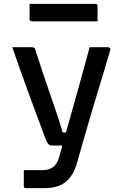

<svg xmlns="http://www.w3.org/2000/svg" viewBox="-20 -780 640 1000"><path d="M542 -534Q547 -534 552 -530Q557 -526 554 -518Q532 -442 510 -370.5Q488 -299 467 -228.5Q446 -158 425.5 -87Q405 -16 384 58Q371 108 348.5 139.5Q326 171 292.5 185.5Q259 200 211 200Q200 200 184 200Q168 200 153.5 200Q139 200 128.5 200Q118 200 115 200Q110 200 107 197.5Q104 195 104 189V106H120Q141 106 161 106Q181 106 202 106Q236 106 257 90Q278 74 288 39Q295 14 307.5 -31.5Q320 -77 337 -137.5Q354 -198 373 -266Q392 -334 411 -403Q430 -472 447 -534Q458 -534 469.5 -534Q481 -534 493 -534Q505 -534 517.5 -534Q530 -534 542 -534ZM145 -534Q154 -534 158 -531.5Q162 -529 164 -521Q184 -459 201.5 -405.5Q219 -352 235 -307Q251 -262 264 -223Q277 -184 288 -151Q299 -118 306 -90H354L335 -22H254Q245 -22 239 -24.5Q233 -27 228 -35Q223 -43 216 -60Q210 -77 196 -114Q182 -151 163.5 -201Q145 -251 124 -308.5Q103 -366 82.5 -424Q62 -482 44 -534Q56 -534 68.5 -534Q81 -534 93.5 -534Q106 -534 118.5 -534Q131 -534 145 -534ZM134 -760H477Q482 -760 485 -757Q488 -754 488 -749Q488 -735 488 -722Q488 -709 488 -696Q488 -683 488 -669H145Q142 -669 139.5 -670.5Q137 -672 135.5 -674.5Q134 -677 134 -680Q134 -694 134 -707Q134 -720 134 -733Q134 -746 134 -760Z"/></svg>

Font: Recursive Monospace Medium
Style: Regular
Weight: 500
Version: Version 1.047